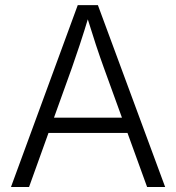

<svg xmlns="http://www.w3.org/2000/svg" viewBox="-20 -748 705 768"><path d="M23.9 0 291 -727.5H371.6L640.6 0H568.4L395.5 -476.6Q380.9 -516.6 363.5 -569.1Q346.2 -621.6 323.2 -695.8H338.9Q316.4 -621.1 298.8 -568.1Q281.2 -515.1 267.6 -476.6L96.2 0ZM148.9 -216.3V-277.3H515.6V-216.3Z"/></svg>

Font: Inter 18pt Light
Style: Regular
Weight: 300
Designer: Rasmus Andersson
Foundry: rsms
Version: Version 4.001;git-66647c0bb